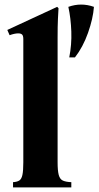

<svg xmlns="http://www.w3.org/2000/svg" viewBox="-20 -820 431 840"><path d="M232 -110Q232 -73 237 -54.5Q242 -36 255 -30Q268 -24 292 -23V0H37V-23Q54 -24 64 -30Q74 -36 78 -54.5Q82 -73 82 -110V-649Q82 -664 76.5 -669Q71 -674 60 -674Q52 -674 42.5 -672Q33 -670 22 -666L12 -689L230 -790L236 -784Q235 -769 233.5 -737.5Q232 -706 232 -658ZM279 -790Q335 -810 391 -790Q387 -738 365 -676Q343 -614 308 -569H283Q294 -624 292 -682Q290 -740 279 -790Z"/></svg>

Font: Bona Nova
Style: Bold
Weight: 700
Designer: Mateusz Machalski
Foundry: Capitalics
Version: Version 4.001; ttfautohint (v1.8.3)